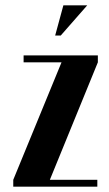

<svg xmlns="http://www.w3.org/2000/svg" viewBox="-20 -704 410 724"><path d="M30 0V-26L212 -469H69V-495H349V-469L168 -26H347V0ZM188 -570 219 -684H309L209 -570Z"/></svg>

Font: Moniqa Black Heading
Style: Regular
Weight: 900
Designer: Rajesh Rajput
Foundry: Rajesh Rajput
Version: Version 1.000